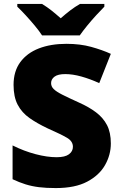

<svg xmlns="http://www.w3.org/2000/svg" viewBox="-20 -947 617 977"><path d="M544 -217Q544 -159 514.5 -107Q485 -55 423.5 -22.5Q362 10 264 10Q215 10 178.5 5.5Q142 1 110 -9Q78 -19 44 -35V-207Q102 -178 161 -162.5Q220 -147 268 -147Q311 -147 331 -162Q351 -177 351 -200Q351 -228 321.5 -245.5Q292 -263 222 -294Q169 -319 130 -346.5Q91 -374 70 -414Q49 -454 49 -515Q49 -584 83 -630.5Q117 -677 177.5 -700.5Q238 -724 318 -724Q388 -724 444 -708.5Q500 -693 544 -673L485 -524Q439 -545 394.5 -557.5Q350 -570 312 -570Q275 -570 257.5 -557Q240 -544 240 -524Q240 -507 253 -494Q266 -481 296.5 -465.5Q327 -450 380 -426Q432 -403 468.5 -375.5Q505 -348 524.5 -310.5Q544 -273 544 -217ZM194 -767Q179 -790 156.5 -817Q134 -844 110.5 -869.5Q87 -895 68 -913V-927H194Q220 -911 241.5 -894Q263 -877 289 -854Q315 -877 338 -894.5Q361 -912 387 -927H511V-913Q494 -896 470.5 -870.5Q447 -845 424.5 -817.5Q402 -790 386 -767Z"/></svg>

Font: Noto Sans Thaana Black
Style: Regular
Weight: 900
Designer: David Williams
Foundry: Google Inc.
Version: Version 3.001; ttfautohint (v1.8.4.7-5d5b)